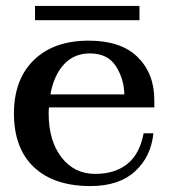

<svg xmlns="http://www.w3.org/2000/svg" viewBox="-20 -617 571 647"><path d="M450 -549H98V-597H450ZM145 -255Q144 -248 144 -234Q144 -143 187 -87Q230 -31 301 -31Q367 -31 409 -64.5Q451 -98 464 -168H497Q489 -89 435 -39.5Q381 10 285 10Q162 10 94.5 -53.5Q27 -117 27 -235Q27 -349 94 -414.5Q161 -480 279 -480Q388 -480 444 -424.5Q500 -369 500 -280V-255ZM150 -299H399Q398 -351 370.5 -394Q343 -437 283 -437Q229 -437 195 -399.5Q161 -362 150 -299Z"/></svg>

Font: Taviraj Medium
Style: Regular
Weight: 500
Designer: Katatrad Team
Foundry: CadsonDemak
Version: Version 1.001